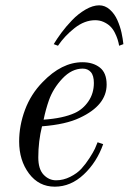

<svg xmlns="http://www.w3.org/2000/svg" viewBox="-20 -690 484 722"><path d="M52 -158Q52 -218 74 -277Q96 -336 140 -381Q212 -456 290 -456Q330 -456 355.5 -436Q381 -416 381 -372Q381 -294 280 -247Q228 -222 138 -215Q124 -159 124 -98Q124 -54 144 -33Q164 -12 191 -12Q218 -12 244 -25Q270 -38 286 -55.5Q302 -73 316.5 -95.5Q331 -118 337 -131Q343 -144 347 -155L368 -148Q344 -80 295 -34Q246 12 186 12Q126 12 89 -37.5Q52 -87 52 -158ZM144 -240Q217 -245 261 -265Q292 -279 312.5 -309Q333 -339 333 -378Q333 -406 321.5 -419Q310 -432 291 -432Q250 -432 215 -395Q180 -358 164 -313Q152 -279 144 -240ZM182 -524Q194 -544 211 -567Q228 -590 251 -614Q274 -638 301.5 -654Q329 -670 353 -670Q375 -670 393 -654Q411 -638 421.5 -614Q432 -590 437 -567Q442 -544 444 -524L428 -518Q426 -530 422 -542.5Q418 -555 411 -568.5Q404 -582 394 -591.5Q384 -601 369.5 -607.5Q355 -614 338 -614Q298 -614 260.5 -584.5Q223 -555 198 -518Z"/></svg>

Font: Old Standard TT
Style: Italic
Weight: 400
Italic angle: -15.2°
Designer: Alexey Kryukov <alexios@thessalonica.org.ru>
Version: Version 2.2